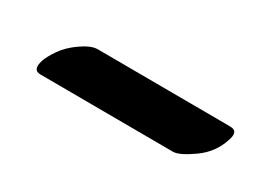

<svg xmlns="http://www.w3.org/2000/svg" viewBox="-24 -356 384 289"><g transform="rotate(30 168.0 -211.5)"><path d="M30 -193Q33 -202 42 -215Q51 -228 67 -239Q83 -250 94 -250L325 -249Q340 -249 333 -230Q325 -205 302.5 -189Q280 -173 269 -173L38 -174Q24 -174 30 -193Z"/></g></svg>

Font: Kavivanar
Style: Regular
Weight: 400
Designer: Tharique Azeez
Foundry: Tharique Azeez
Version: Version 1.88